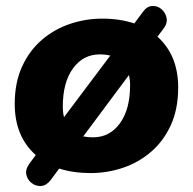

<svg xmlns="http://www.w3.org/2000/svg" viewBox="-20 -565 642 639"><path d="M148 35Q134 53 116.5 54Q99 55 85 44Q71 33 67.5 15.5Q64 -2 79 -22L99 -49Q29 -111 29 -219Q29 -290 53.5 -343.5Q78 -397 119.5 -432.5Q161 -468 213 -485.5Q265 -503 320 -503Q379 -503 427 -487L456 -526Q469 -544 486.5 -545Q504 -546 517.5 -534.5Q531 -523 534.5 -505Q538 -487 523 -468L504 -443Q573 -381 573 -274Q573 -202 548.5 -148.5Q524 -95 482.5 -59.5Q441 -24 389 -6.5Q337 11 282 11Q224 11 177 -4ZM189 -210Q189 -191 193 -175L347 -380Q331 -384 312 -384Q257 -384 223 -337.5Q189 -291 189 -210ZM290 -108Q345 -108 379 -154.5Q413 -201 413 -282Q413 -300 409 -315L257 -111Q272 -108 290 -108Z"/></svg>

Font: Nunito Black
Style: Italic
Weight: 900
Italic angle: -9°
Designer: Vernon Adams
Foundry: Vernon Adams
Version: Version 3.601; ttfautohint (v1.8.2.53-6de2)